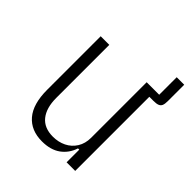

<svg xmlns="http://www.w3.org/2000/svg" viewBox="-178 -740 868 868"><g transform="rotate(45 256.0 -306.0)"><path d="M429 0H374V-81H366Q352 -38 317.5 -13Q283 12 228 12Q158 12 119 -33.5Q80 -79 80 -170V-512H135V-173Q135 -109 163.5 -73.5Q192 -38 248 -38Q283 -38 311.5 -52Q340 -66 357 -93Q374 -120 374 -157V-512H454V-624H502V-520Q502 -501 498 -491.5Q494 -482 484 -478Q474 -474 456 -474H407L429 -496Z"/></g></svg>

Font: IBM Plex Sans Condensed Light
Style: Regular
Weight: 300
Width: 3
Designer: Mike Abbink, Paul van der Laan, Pieter van Rosmalen
Foundry: Bold Monday
Version: Version 3.201